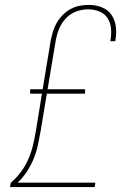

<svg xmlns="http://www.w3.org/2000/svg" viewBox="-20 -763 540 783"><path d="M21 0 24 -18Q48 -38 66.5 -63.5Q85 -89 97 -117.5Q109 -146 115.5 -175Q122 -204 127 -233L151 -381H103V-399H154L187 -599Q191 -617 196.5 -635.5Q202 -654 212 -671Q222 -688 236.5 -702.5Q251 -717 268.5 -726.5Q286 -736 305 -739.5Q324 -743 343 -743Q370 -743 394.5 -733.5Q419 -724 433.5 -704Q448 -684 452 -657Q456 -630 451 -603Q451 -601 450.5 -599Q450 -597 450 -595H430Q430 -597 430.5 -598.5Q431 -600 431 -602Q435 -625 432.5 -648.5Q430 -672 418 -690Q406 -708 384.5 -716.5Q363 -725 340 -725Q315 -725 290.5 -716Q266 -707 248 -687.5Q230 -668 220.5 -644Q211 -620 207 -596L174 -399H327V-381H171L146 -230Q141 -202 135 -173.5Q129 -145 118 -117.5Q107 -90 90.5 -64.5Q74 -39 52 -18H369L366 0Z"/></svg>

Font: Iosevka Slab Thin Oblique
Style: Regular
Weight: 100
Italic angle: -9°
Monospace: yes
Designer: Belleve Invis
Foundry: Belleve Invis
Version: Version 11.1.0; ttfautohint (v1.8.3)